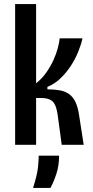

<svg xmlns="http://www.w3.org/2000/svg" viewBox="-20 -718 459 952"><path d="M55 0V-698H159V-305Q189 -329 210 -359Q231 -389 245 -420Q259 -451 266.5 -479Q274 -507 276 -528H389Q382 -496 367.5 -460.5Q353 -425 331.5 -392Q310 -359 281.5 -331Q253 -303 215 -287V-275Q248 -275 274.5 -270.5Q301 -266 320.5 -253Q340 -240 353 -214.5Q366 -189 372 -148L395 0H286L271 -111Q266 -157 258.5 -183Q251 -209 234 -220.5Q217 -232 183 -232H159V0ZM144 214Q164 150 168 114.5Q172 79 172 54H273Q273 103 259.5 144Q246 185 230 214Z"/></svg>

Font: Bricolage Grotesque 24pt Condensed Medium
Style: Regular
Weight: 500
Width: 3
Designer: Mathieu Triay
Foundry: Atelier Triay
Version: Version 1.001;gftools[0.9.33.dev8+g029e19f]